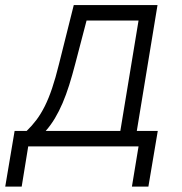

<svg xmlns="http://www.w3.org/2000/svg" viewBox="-72 -565 701 741"><path d="M-51.8 155.2 -15.6 -59.7H30.9Q51.8 -79.9 68.9 -102.6Q85.9 -125.4 100.9 -155.2Q115.8 -185 129.1 -224.4Q142.4 -263.8 155.5 -317.1L212.7 -545.5H535.9L456 -59.7H536.9L500.7 155.2H437.1L462.7 0H36.9L11.7 155.2ZM104.4 -59.7H392.4L462.7 -485.8H262.1L218 -317.1Q206.7 -273.8 195 -236.5Q183.2 -199.2 169.6 -167.3Q155.9 -135.3 139.9 -108.5Q123.9 -81.7 104.4 -59.7Z"/></svg>

Font: Inter P Light
Style: Italic
Weight: 300
Italic angle: 9.39999°
Designer: Rasmus Andersson
Foundry: rsms
Version: Version 3.018;git-588b23468